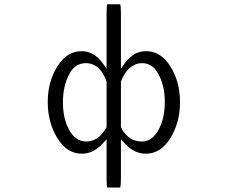

<svg xmlns="http://www.w3.org/2000/svg" viewBox="-20 -731 1040 876"><path d="M627.9 -442.9Q674.8 -442.9 701.2 -395.5Q731.9 -342.8 731.9 -264.6Q731.9 -192.9 704.6 -140.6Q675.3 -85.4 627 -85.4Q565.9 -85.4 532.7 -148.4L531.7 -150.9V-359.4Q554.7 -415 589.4 -433.1Q607.4 -442.9 627.9 -442.9ZM374 -85.4Q323.7 -85.4 294.9 -139.6Q267.1 -190.9 267.1 -263.7Q267.1 -342.3 297.9 -395.5H297.4Q314 -426.3 340.8 -437Q355 -442.9 371.1 -442.9Q406.7 -442.9 432.1 -417.5Q452.6 -397 466.3 -359.4V-150.4Q453.1 -127.9 439.5 -113.8Q410.6 -85.4 374 -85.4ZM528.8 124.5Q531.7 113.3 531.7 83V-95.7Q552.2 -73.2 555.2 -70.3Q595.7 -29.8 645 -29.8Q712.9 -29.8 756.3 -99.1Q801.3 -170.9 801.3 -265.1Q801.3 -359.4 756.3 -429.7Q712.9 -497.6 645.5 -497.6Q590.3 -497.6 550.3 -443.4L531.7 -418V-669.9Q531.7 -700.2 528.8 -711.4H469.2Q466.3 -700.2 466.3 -669.9V-417.5L447.8 -443.4Q408.7 -497.6 352.5 -497.6Q286.1 -497.6 242.7 -429.7Q197.8 -359.4 197.8 -265.1Q197.8 -170.9 242.7 -99.1Q286.1 -29.8 353.5 -29.8Q405.8 -29.8 448.7 -76.2L466.3 -95.7V83Q466.3 104.5 467.8 116.7L469.2 124.5Z"/></svg>

Font: YuPearl-ExtraLight
Style: ExtraLight
Weight: 200
Designer: Max Yao
Foundry: Max-Everyday
Version: Version 1.011; ttfautohint (v1.8.3)